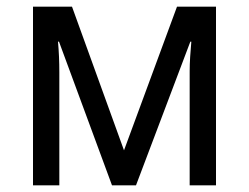

<svg xmlns="http://www.w3.org/2000/svg" viewBox="-20 -556 748 576"><path d="M628 -536V0H549V-342Q549 -363 550.5 -386Q552 -409 554 -431H551L388 0H316L157 -431H154Q156 -409 157 -386Q158 -363 158 -339V0H79V-536H196L352 -105L511 -536Z"/></svg>

Font: Noto Sans Display
Style: Regular
Weight: 400
Designer: Monotype Design Team
Foundry: Monotype Imaging Inc.
Version: Version 2.003